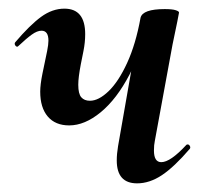

<svg xmlns="http://www.w3.org/2000/svg" viewBox="-20 -415 480 444"><path d="M73 -203Q73 -219 78 -244L89 -297Q92 -312 92 -321Q92 -344 76 -344Q66 -344 53.5 -335Q41 -326 23 -309Q21 -307 20 -307Q17 -307 15 -310.5Q13 -314 15 -317Q49 -357 75 -376Q101 -395 129 -395Q177 -395 177 -336Q177 -317 173 -297L167 -267Q161 -236 161 -219Q161 -198 168 -190Q175 -182 188 -182Q208 -182 231 -204Q254 -226 274 -269.5Q294 -313 305 -374L324 -373Q309 -299 279.5 -242.5Q250 -186 213 -155.5Q176 -125 140 -125Q108 -125 90.5 -145.5Q73 -166 73 -203ZM250 -44Q250 -59 253 -77L305 -374Q310 -394 361 -394Q378 -394 386 -391.5Q394 -389 394 -386L390 -365Q380 -318 379 -312L338 -89Q336 -80 336 -67Q336 -40 353 -40Q374 -40 411 -80Q412 -81 414 -81Q417 -81 419 -77.5Q421 -74 419 -71Q383 -29 354.5 -10Q326 9 297 9Q250 9 250 -44Z"/></svg>

Font: Cormorant Infant
Style: Bold Italic
Weight: 700
Italic angle: -10°
Designer: Christian Thalmann (Catharsis Fonts)
Foundry: Catharsis Fonts
Version: Version 4.000